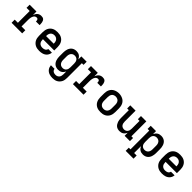

<svg xmlns="http://www.w3.org/2000/svg" viewBox="408 -2156 3984 3984"><g transform="rotate(45 2400.0 -164.0)"><path d="M87 0V-92H180V-438H87V-530H287V-428Q295 -450 307 -470.5Q319 -491 337 -507Q355 -523 377.5 -530.5Q400 -538 424 -538Q443 -538 462 -534Q481 -530 494.5 -517.5Q508 -505 516 -487.5Q524 -470 527.5 -451.5Q531 -433 531.5 -414Q532 -395 532 -376H425Q425 -385 425 -393Q425 -401 423 -409Q421 -417 418 -424.5Q415 -432 409 -437Q403 -442 394.5 -444Q386 -446 378 -446Q361 -446 345 -437.5Q329 -429 318.5 -415Q308 -401 302 -384.5Q296 -368 292.5 -350.5Q289 -333 288 -315.5Q287 -298 287 -281V-92H398V0Z M902 8Q873 8 843.5 3Q814 -2 788 -15Q762 -28 740.5 -49Q719 -70 705.5 -96Q692 -122 686.5 -151.5Q681 -181 681 -210V-320Q681 -349 686.5 -378Q692 -407 705 -433.5Q718 -460 739 -481Q760 -502 786 -515Q812 -528 841.5 -533Q871 -538 900 -538Q929 -538 958.5 -533Q988 -528 1014 -515Q1040 -502 1061 -481Q1082 -460 1095 -433.5Q1108 -407 1113.5 -378Q1119 -349 1119 -320V-219H788V-210Q788 -186 794 -162Q800 -138 816 -119.5Q832 -101 855 -92.5Q878 -84 902 -84Q920 -84 937.5 -87Q955 -90 970.5 -98Q986 -106 997 -120.5Q1008 -135 1010 -153H1117Q1115 -128 1106 -104.5Q1097 -81 1081.5 -61.5Q1066 -42 1045 -28Q1024 -14 1000.5 -6Q977 2 952 5Q927 8 902 8ZM1012 -311V-320Q1012 -336 1009.5 -352Q1007 -368 1001 -382.5Q995 -397 985 -409.5Q975 -422 961 -430.5Q947 -439 931.5 -442.5Q916 -446 900 -446Q884 -446 868.5 -442.5Q853 -439 839 -430.5Q825 -422 815 -409.5Q805 -397 799 -382.5Q793 -368 790.5 -352Q788 -336 788 -320V-311Z M1496 213Q1471 213 1446.5 209.5Q1422 206 1398.5 197.5Q1375 189 1354.5 174Q1334 159 1319.5 139Q1305 119 1297 95Q1289 71 1287 46H1394Q1395 64 1404.5 79.5Q1414 95 1429 104.5Q1444 114 1461.5 117.5Q1479 121 1496 121Q1520 121 1542 111.5Q1564 102 1578.5 83.5Q1593 65 1598.5 41.5Q1604 18 1604 -5V-88Q1594 -67 1579.5 -48Q1565 -29 1545.5 -16Q1526 -3 1503 2.5Q1480 8 1456 8Q1430 8 1404 1Q1378 -6 1356.5 -21.5Q1335 -37 1320 -59Q1305 -81 1296.5 -106Q1288 -131 1284.5 -157.5Q1281 -184 1281 -210V-320Q1281 -346 1284.5 -372.5Q1288 -399 1296.5 -424Q1305 -449 1320 -471Q1335 -493 1356.5 -508.5Q1378 -524 1404 -531Q1430 -538 1456 -538Q1480 -538 1503 -532.5Q1526 -527 1545.5 -514Q1565 -501 1579.5 -482Q1594 -463 1604 -442V-530H1760V-438H1711V-5Q1711 24 1706 53Q1701 82 1688 108Q1675 134 1654.5 155Q1634 176 1608.5 189.5Q1583 203 1554 208Q1525 213 1496 213ZM1499 -84Q1522 -84 1544 -93.5Q1566 -103 1580 -122Q1594 -141 1599 -164Q1604 -187 1604 -210V-320Q1604 -343 1599 -366Q1594 -389 1580 -408Q1566 -427 1544 -436.5Q1522 -446 1499 -446Q1483 -446 1467.5 -442.5Q1452 -439 1438.5 -430.5Q1425 -422 1415 -409.5Q1405 -397 1399 -382Q1393 -367 1390.5 -351.5Q1388 -336 1388 -320V-210Q1388 -194 1390.5 -178.5Q1393 -163 1399 -148Q1405 -133 1415 -120.5Q1425 -108 1438.5 -99.5Q1452 -91 1467.5 -87.5Q1483 -84 1499 -84Z M1887 0V-92H1980V-438H1887V-530H2087V-428Q2095 -450 2107 -470.5Q2119 -491 2137 -507Q2155 -523 2177.5 -530.5Q2200 -538 2224 -538Q2243 -538 2262 -534Q2281 -530 2294.5 -517.5Q2308 -505 2316 -487.5Q2324 -470 2327.5 -451.5Q2331 -433 2331.5 -414Q2332 -395 2332 -376H2225Q2225 -385 2225 -393Q2225 -401 2223 -409Q2221 -417 2218 -424.5Q2215 -432 2209 -437Q2203 -442 2194.5 -444Q2186 -446 2178 -446Q2161 -446 2145 -437.5Q2129 -429 2118.5 -415Q2108 -401 2102 -384.5Q2096 -368 2092.5 -350.5Q2089 -333 2088 -315.5Q2087 -298 2087 -281V-92H2198V0Z M2700 8Q2671 8 2641.5 3Q2612 -2 2586 -15Q2560 -28 2539 -49Q2518 -70 2505 -96.5Q2492 -123 2486.5 -152Q2481 -181 2481 -210V-320Q2481 -349 2486.5 -378Q2492 -407 2505 -433.5Q2518 -460 2539 -481Q2560 -502 2586.5 -515Q2613 -528 2642 -534.5Q2671 -541 2700 -541Q2729 -541 2758 -534.5Q2787 -528 2813.5 -515Q2840 -502 2861 -481Q2882 -460 2895 -433.5Q2908 -407 2913.5 -378Q2919 -349 2919 -320V-210Q2919 -181 2913.5 -152Q2908 -123 2895 -96.5Q2882 -70 2861 -49Q2840 -28 2814 -15Q2788 -2 2758.5 3Q2729 8 2700 8ZM2700 -84Q2716 -84 2731.5 -87.5Q2747 -91 2761 -99.5Q2775 -108 2785 -120.5Q2795 -133 2801 -147.5Q2807 -162 2809.5 -178Q2812 -194 2812 -210V-320Q2812 -336 2809.5 -352Q2807 -368 2801 -383Q2795 -398 2784.5 -410.5Q2774 -423 2760 -431Q2746 -439 2730 -442.5Q2714 -446 2698 -446Q2675 -446 2652 -437Q2629 -428 2614.5 -409.5Q2600 -391 2594 -367.5Q2588 -344 2588 -320V-210Q2588 -194 2590.5 -178Q2593 -162 2599 -147.5Q2605 -133 2615 -120.5Q2625 -108 2639 -99.5Q2653 -91 2668.5 -87.5Q2684 -84 2700 -84Z M3257 8Q3231 8 3205.5 1Q3180 -6 3160 -22Q3140 -38 3126 -60.5Q3112 -83 3103.5 -107.5Q3095 -132 3092 -158Q3089 -184 3089 -210V-438H3040V-530H3196V-210Q3196 -187 3201 -164Q3206 -141 3219.5 -122Q3233 -103 3255 -93.5Q3277 -84 3300 -84Q3323 -84 3345 -93.5Q3367 -103 3380.5 -122Q3394 -141 3399 -164Q3404 -187 3404 -210V-438H3354V-530H3511V-92H3560V0H3404V-88Q3394 -67 3380 -48Q3366 -29 3346.5 -16Q3327 -3 3304 2.5Q3281 8 3257 8Z M3640 205V113H3689V-438H3640V-530H3796V-442Q3806 -463 3820.5 -482Q3835 -501 3854.5 -514Q3874 -527 3897 -532.5Q3920 -538 3944 -538Q3970 -538 3996 -531Q4022 -524 4043.5 -508.5Q4065 -493 4080 -471Q4095 -449 4103.5 -424Q4112 -399 4115.5 -372.5Q4119 -346 4119 -320V-210Q4119 -184 4115.5 -157.5Q4112 -131 4103.5 -106Q4095 -81 4080 -59Q4065 -37 4043.5 -21.5Q4022 -6 3996 1Q3970 8 3944 8Q3920 8 3897 2.5Q3874 -3 3854.5 -16Q3835 -29 3820.5 -48Q3806 -67 3796 -88V113H3870V205ZM3901 -84Q3917 -84 3932.5 -87.5Q3948 -91 3961.5 -99.5Q3975 -108 3985 -120.5Q3995 -133 4001 -148Q4007 -163 4009.5 -178.5Q4012 -194 4012 -210V-320Q4012 -336 4009.5 -351.5Q4007 -367 4001 -382Q3995 -397 3985 -409.5Q3975 -422 3961.5 -430.5Q3948 -439 3932.5 -442.5Q3917 -446 3901 -446Q3878 -446 3856 -436.5Q3834 -427 3820 -408Q3806 -389 3801 -366Q3796 -343 3796 -320V-210Q3796 -187 3801 -164Q3806 -141 3820 -122Q3834 -103 3856 -93.5Q3878 -84 3901 -84Z M4502 8Q4473 8 4443.5 3Q4414 -2 4388 -15Q4362 -28 4340.5 -49Q4319 -70 4305.5 -96Q4292 -122 4286.5 -151.5Q4281 -181 4281 -210V-320Q4281 -349 4286.5 -378Q4292 -407 4305 -433.5Q4318 -460 4339 -481Q4360 -502 4386 -515Q4412 -528 4441.5 -533Q4471 -538 4500 -538Q4529 -538 4558.5 -533Q4588 -528 4614 -515Q4640 -502 4661 -481Q4682 -460 4695 -433.5Q4708 -407 4713.5 -378Q4719 -349 4719 -320V-219H4388V-210Q4388 -186 4394 -162Q4400 -138 4416 -119.5Q4432 -101 4455 -92.5Q4478 -84 4502 -84Q4520 -84 4537.5 -87Q4555 -90 4570.5 -98Q4586 -106 4597 -120.5Q4608 -135 4610 -153H4717Q4715 -128 4706 -104.5Q4697 -81 4681.5 -61.5Q4666 -42 4645 -28Q4624 -14 4600.5 -6Q4577 2 4552 5Q4527 8 4502 8ZM4612 -311V-320Q4612 -336 4609.5 -352Q4607 -368 4601 -382.5Q4595 -397 4585 -409.5Q4575 -422 4561 -430.5Q4547 -439 4531.5 -442.5Q4516 -446 4500 -446Q4484 -446 4468.5 -442.5Q4453 -439 4439 -430.5Q4425 -422 4415 -409.5Q4405 -397 4399 -382.5Q4393 -368 4390.5 -352Q4388 -336 4388 -320V-311Z"/></g></svg>

Font: Iosevka Curly Slab SmBdEx
Style: Regular
Weight: 600
Width: 7
Monospace: yes
Designer: Belleve Invis
Foundry: Belleve Invis
Version: Version 11.1.0; ttfautohint (v1.8.3)